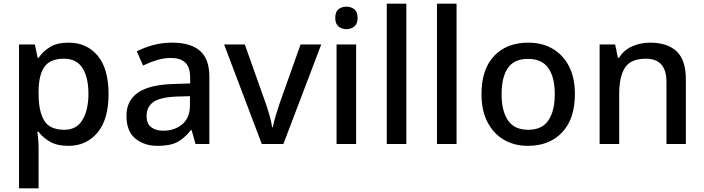

<svg xmlns="http://www.w3.org/2000/svg" viewBox="-20 -873 3815 1040"><path d="M352 -642Q449 -642 508.5 -572Q568 -502 568 -363Q568 -226 508 -154.5Q448 -83 351 -83Q289 -83 250.5 -105.5Q212 -128 189 -159H182Q185 -141 187 -116.5Q189 -92 189 -73V147H83V-632H169L184 -560H189Q212 -594 250.5 -618Q289 -642 352 -642ZM327 -555Q252 -555 221 -511.5Q190 -468 189 -380V-364Q189 -271 219 -220.5Q249 -170 329 -170Q395 -170 427 -224Q459 -278 459 -365Q459 -453 427 -504Q395 -555 327 -555Z M912 -642Q1013 -642 1063.5 -597.5Q1114 -553 1114 -458V-93H1039L1018 -168H1014Q979 -124 940.5 -103.5Q902 -83 834 -83Q761 -83 713 -122.5Q665 -162 665 -246Q665 -328 727 -371Q789 -414 918 -418L1010 -421V-451Q1010 -510 983 -534.5Q956 -559 907 -559Q866 -559 828 -547Q790 -535 755 -518L721 -595Q759 -615 808.5 -628.5Q858 -642 912 -642ZM937 -350Q845 -346 809.5 -319.5Q774 -293 774 -245Q774 -203 799 -184Q824 -165 864 -165Q926 -165 967.5 -200Q1009 -235 1009 -305V-352Z M1398 -93 1194 -632H1306L1418 -317Q1429 -286 1440 -247.5Q1451 -209 1454 -184H1458Q1462 -209 1474 -248Q1486 -287 1496 -317L1608 -632H1720L1515 -93Z M1857 -837Q1881 -837 1899 -823Q1917 -809 1917 -776Q1917 -744 1899 -729.5Q1881 -715 1857 -715Q1831 -715 1813.5 -729.5Q1796 -744 1796 -776Q1796 -809 1813.5 -823Q1831 -837 1857 -837ZM1909 -632V-93H1803V-632Z M2181 -93H2075V-853H2181Z M2453 -93H2347V-853H2453Z M3094 -363Q3094 -229 3025 -156Q2956 -83 2839 -83Q2766 -83 2709.5 -116Q2653 -149 2620.5 -211.5Q2588 -274 2588 -363Q2588 -497 2656 -569.5Q2724 -642 2842 -642Q2916 -642 2972.5 -609.5Q3029 -577 3061.5 -515Q3094 -453 3094 -363ZM2697 -363Q2697 -272 2731.5 -221Q2766 -170 2841 -170Q2916 -170 2950.5 -221Q2985 -272 2985 -363Q2985 -455 2950 -504.5Q2915 -554 2840 -554Q2765 -554 2731 -504.5Q2697 -455 2697 -363Z M3501 -642Q3595 -642 3645 -595Q3695 -548 3695 -444V-93H3590V-429Q3590 -555 3479 -555Q3396 -555 3365 -506Q3334 -457 3334 -365V-93H3228V-632H3312L3327 -560H3333Q3359 -602 3404.5 -622Q3450 -642 3501 -642Z"/></svg>

Font: Noto Sans Telugu UI Medium
Style: Regular
Weight: 500
Designer: Jelle Bosma - Monotype Design Team
Foundry: Monotype Imaging Inc.
Version: Version 2.005; ttfautohint (v1.8.4.7-5d5b)